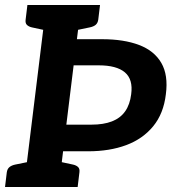

<svg xmlns="http://www.w3.org/2000/svg" viewBox="-26 -744 691 764"><path d="M69 0 158 -724H297L280 -588H380Q467 -588 527.5 -565Q588 -542 616 -493.5Q644 -445 634 -369Q625 -292 583.5 -241.5Q542 -191 476 -166.5Q410 -142 325 -142H225L208 0ZM238 -248H338Q386 -248 419.5 -261Q453 -274 472 -301Q491 -328 496 -369Q504 -428 471 -456Q438 -484 367 -484H267ZM-6 0 1 -58Q3 -72 11.5 -79Q20 -86 34 -89L93 -101V0ZM184 0 209 -101 265 -89Q278 -86 285 -79Q292 -72 290 -58L283 0ZM182 -724 157 -623 101 -635Q88 -638 81 -645Q74 -652 76 -666L83 -724ZM372 -724 365 -666Q363 -652 354.5 -645Q346 -638 331 -635L273 -623V-724Z"/></svg>

Font: Aleo
Style: Bold Italic
Weight: 700
Italic angle: -7°
Version: Version 2.001;gftools[0.9.29]